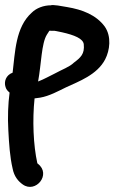

<svg xmlns="http://www.w3.org/2000/svg" viewBox="-22 -544 454 761"><path d="M0 -199C3 -189 8 -184 16 -177C10 -132 8 -79 11 -28C14 27 17 77 28 124C34 156 51 175 68 187C119 224 183 147 128 105L126 103C110 31 106 -68 115 -154C122 -155 130 -156 137 -157C173 -163 209 -183 240 -198C289 -221 363 -247 395 -309C413 -344 421 -399 393 -439C359 -485 304 -506 244 -516C181 -528 180 -523 180 -523C151 -523 122 -512 104 -494C39 -436 38 -336 28 -256C1 -246 -7 -220 0 -199ZM129 -221C142 -291 142 -372 164 -407C177 -425 169 -422 182 -422H185C196 -423 202 -420 224 -416C273 -405 307 -391 310 -369C314 -330 298 -316 270 -295C254 -279 225 -269 194 -252C175 -243 153 -230 129 -221Z"/></svg>

Font: Stray Cat
Style: ExBlk
Weight: 1000
Version: Version 1.0